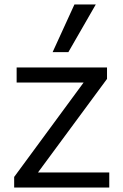

<svg xmlns="http://www.w3.org/2000/svg" viewBox="-20 -834 549 854"><path d="M43 0ZM466 -67V0H43V-47L352 -467H54V-534H456V-483L149 -67ZM311 -814H406L284 -602H214Z"/></svg>

Font: Martel Sans
Style: Regular
Weight: 400
Designer: Dan Reynolds and Mathieu Réguer
Foundry: Dan Reynolds and Mathieu Réguer
Version: Version 1.002; ttfautohint (v1.1) -l 5 -r 5 -G 72 -x 0 -D la